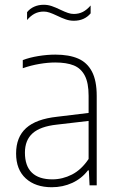

<svg xmlns="http://www.w3.org/2000/svg" viewBox="-20 -777 498 805"><path d="M385.5 -375V0H355.5L352.5 -62.5H348.5Q322.5 -28.5 283 -10.2Q243.5 8 197 8Q128.5 8 88 -29Q47.5 -66 47.5 -133.5Q47.5 -202 89.5 -240Q131.5 -278 219.5 -287.5L351.5 -303.5V-375.5Q351.5 -429.5 335.5 -460Q319.5 -490.5 289.2 -502.8Q259 -515 211.5 -515Q181 -515 145.5 -509Q110 -503 75.5 -491V-525Q104 -536 141 -542Q178 -548 212 -548Q269.5 -548 307.5 -531.5Q345.5 -515 365.5 -477Q385.5 -439 385.5 -375ZM351.5 -110.5V-270L218.5 -254.5Q149 -247 116.8 -218.2Q84.5 -189.5 84.5 -137Q84.5 -81 113.8 -53Q143 -25 199.5 -25Q242 -25 281.8 -45.2Q321.5 -65.5 351.5 -110.5ZM219.5 -711Q200.5 -720 188 -724.2Q175.5 -728.5 163.5 -728.5Q142.5 -728.5 125.5 -719.8Q108.5 -711 93.5 -693V-726Q105.5 -741 123.5 -749Q141.5 -757 163.5 -757Q180.5 -757 196.8 -751.5Q213 -746 233.5 -736Q252.5 -727 265 -722.8Q277.5 -718.5 289.5 -718.5Q310.5 -718.5 327.5 -727.2Q344.5 -736 360 -754V-721Q334 -690 289.5 -690Q272.5 -690 256.2 -695.5Q240 -701 219.5 -711Z"/></svg>

Font: Encode Sans Semi Condensed Thin
Style: Regular
Weight: 250
Width: 4
Designer: Multiple Designers
Foundry: Impallari Type
Version: Version 2.000